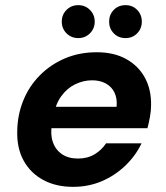

<svg xmlns="http://www.w3.org/2000/svg" viewBox="-20 -714 645 746"><path d="M264 12Q197 12 147.5 -15Q98 -42 71.5 -90.5Q45 -139 47 -206Q48 -268 70.5 -323.5Q93 -379 134.5 -421Q176 -463 232 -487Q288 -511 356 -511Q423 -511 470.5 -484.5Q518 -458 543 -412Q568 -366 567 -306Q567 -283 562.5 -259Q558 -235 553 -216H143L157 -299H433Q436 -332 424.5 -355Q413 -378 390.5 -390Q368 -402 338 -402Q304 -402 272 -386.5Q240 -371 217.5 -339.5Q195 -308 187 -260L182 -231Q175 -193 185 -163Q195 -133 220 -115.5Q245 -98 283 -98Q320 -98 347.5 -114.5Q375 -131 392 -157H530Q507 -109 467 -70.5Q427 -32 375.5 -10Q324 12 264 12ZM284 -566Q257 -566 238.5 -584.5Q220 -603 220 -630Q220 -657 238.5 -675.5Q257 -694 284 -694Q311 -694 329.5 -675.5Q348 -657 348 -630Q348 -603 329.5 -584.5Q311 -566 284 -566ZM468 -566Q440 -566 422 -584.5Q404 -603 404 -630Q404 -657 422 -675.5Q440 -694 468 -694Q495 -694 513 -675.5Q531 -657 531 -630Q531 -603 513 -584.5Q495 -566 468 -566Z"/></svg>

Font: DM Sans 20pt
Style: Bold Italic
Weight: 700
Italic angle: -10°
Version: Version 4.004;gftools[0.9.30]